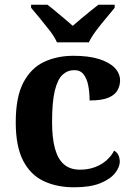

<svg xmlns="http://www.w3.org/2000/svg" viewBox="-20 -786 567 816"><path d="M295.2 10Q221.6 10 165.8 -16.3Q109.9 -42.5 78.4 -103Q46.9 -163.5 46.9 -266.2Q46.9 -374.3 79.6 -435.8Q112.3 -497.3 167.7 -523.1Q223.1 -548.9 291.9 -548.9Q357.1 -548.9 401.2 -535Q445.2 -521.1 467.8 -497.4Q490.3 -473.8 490.3 -444Q490.3 -422.7 479.7 -402.9Q469.1 -383.1 441.2 -371Q413.3 -359 360.7 -359Q360.7 -393.9 354.9 -423Q349.2 -452.2 335.2 -470.1Q321.3 -487.9 296 -487.9Q267.3 -487.9 246 -468.5Q224.8 -449 213 -401.1Q201.3 -353.1 201.3 -267.2Q201.3 -199.6 213.6 -154.7Q225.9 -109.7 252 -87.3Q278 -64.9 319.8 -64.9Q354.9 -64.9 383.5 -75.6Q412.1 -86.3 433.1 -105Q454 -123.6 465 -145.9Q477.6 -138.7 483.3 -126.3Q489 -113.9 489 -99.9Q489 -75.2 468.5 -49.7Q448.1 -24.2 405.6 -7.1Q363.2 10 295.2 10ZM222 -606Q212 -629 191.7 -655.5Q171.3 -682 149.7 -708Q128.1 -734 112.1 -753V-766H181.3Q195.6 -755.6 214.9 -739.2Q234.2 -722.8 254.3 -706.3Q274.3 -689.8 289.3 -676.2Q304.3 -689.8 324.3 -706.3Q344.3 -722.8 364.4 -739.2Q384.5 -755.6 398.3 -766H467.4V-753Q452.4 -734 430.3 -708Q408.2 -682 388.4 -655.5Q368.6 -629 357.6 -606Z"/></svg>

Font: Noto Serif Khmer
Style: Regular
Weight: 400
Designer: Danh Hong and the Monotype Design Team
Foundry: Monotype Imaging Inc.
Version: Version 2.003